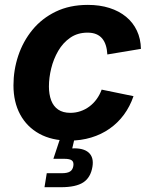

<svg xmlns="http://www.w3.org/2000/svg" viewBox="-20 -573 628 797"><path d="M267.6 10.7Q195.1 10.7 143.2 -17.8Q91.4 -46.4 63.6 -98Q35.9 -149.6 35.9 -218.8Q35.9 -281.9 55.7 -341.6Q75.6 -401.3 114.6 -449Q153.6 -496.7 211.4 -524.7Q269.1 -552.7 344.8 -552.7Q394 -552.7 434.1 -540Q474.2 -527.3 503.3 -503.4Q532.3 -479.6 548.2 -445.8Q564.2 -412.1 565 -370.1L425.6 -346.9Q424.5 -368.1 419.2 -384.8Q414 -401.5 404.1 -413.3Q394.2 -425.1 379.2 -431.3Q364.2 -437.5 343.4 -437.5Q302 -437.5 271.7 -416.5Q241.4 -395.6 221.7 -361.8Q202.1 -327.9 192.6 -289.1Q183.1 -250.2 183.1 -214.2Q183.1 -181.6 192.3 -156.7Q201.6 -131.8 221.4 -118.2Q241.2 -104.6 272.2 -104.6Q293.9 -104.6 313.9 -111.4Q333.9 -118.1 350.8 -130.7Q367.8 -143.3 380.9 -161.2Q394 -179.1 402 -201L534.2 -173.8Q519.4 -130.8 494.3 -96.8Q469.2 -62.8 434.9 -38.8Q400.7 -14.8 358.5 -2.1Q316.3 10.7 267.6 10.7ZM164.7 204.1 174.1 146H236.2Q259.6 146 270.6 139Q281.7 132.1 284.4 116.1Q287 100.1 278.6 93.2Q270.2 86.2 246.4 86.2H201.6L237.2 -21.3H293.6L289.9 0L279.9 43Q326.3 40.8 348.2 60.5Q370.1 80.3 363.8 118.8Q356.4 164.1 325.7 184.1Q295 204.1 233.1 204.1Z"/></svg>

Font: Inter
Style: Italic
Weight: 400
Italic angle: -9.3988°
Designer: Rasmus Andersson
Foundry: rsms
Version: Version 4.001;git-66647c0bb